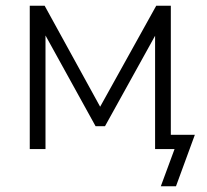

<svg xmlns="http://www.w3.org/2000/svg" viewBox="-20 -521 724 671"><path d="M84 0V-501H136L330 -148L526 -501H577V-50H661L595 130H542L590 0H522V-396L347 -80H314L139 -397V0Z"/></svg>

Font: Mulish Light
Style: Regular
Weight: 300
Designer: Vernon Adams
Foundry: Vernon Adams
Version: Version 3.603; ttfautohint (v1.8.3)